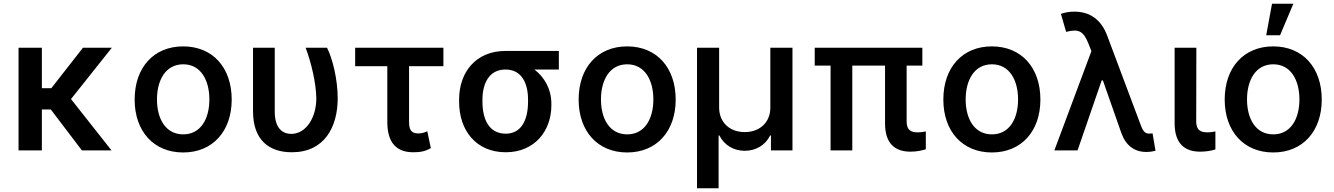

<svg xmlns="http://www.w3.org/2000/svg" viewBox="-20 -799 7087 1020"><path d="M202.4 -545.5H78.5V0H202.4V-217.3H250L415.1 0H572.4L357.2 -272.7L574.2 -545.5H420.8L252.8 -330.6H202.4Z M953.1 11C1109.7 11 1210.9 -101.6 1210.9 -270.2C1210.9 -440 1109.7 -552.6 953.1 -552.6C796.5 -552.6 695.3 -440 695.3 -270.2C695.3 -101.6 796.5 11 953.1 11ZM813.9 -270.6C813.9 -372.9 859.4 -457.4 953.5 -457.4C1046.9 -457.4 1092.3 -372.9 1092.3 -270.6C1092.3 -168.7 1046.9 -85.2 953.5 -85.2C859.4 -85.2 813.9 -168.7 813.9 -270.6Z M1324.2 -545.5V-207.4C1324.2 -56.8 1407.7 9.9 1530.5 9.9C1702.1 9.9 1773.8 -121.8 1774.1 -277C1773.8 -376.4 1747.5 -485.8 1717.3 -545.5H1603.7C1633.9 -464.5 1658.7 -360.8 1660.5 -277C1660.5 -175.8 1607.2 -87.7 1527 -87.7C1481.5 -87.7 1439.6 -117.2 1439.6 -206V-545.5Z M2335.6 -545.5H1866.8V-447.4H2037.6V-151.3C2037.6 -39.4 2087 9.9 2175.8 9.9C2210.6 9.9 2237.6 6 2268.8 -12.1L2250 -101.6C2237.2 -95.9 2223 -90.2 2203.5 -90.2C2177.9 -90.2 2153.1 -95.9 2153.1 -148.8V-447.4H2335.6Z M2419 -269.9V-258.5C2419 -106.2 2509.2 9.9 2666.9 9.9C2821 9.9 2909.1 -104.8 2909.1 -238.6V-248.6C2909.1 -324.6 2872.5 -389.6 2818.9 -429.7H2948.9V-528.4H2665.5C2508.9 -528.4 2419 -416.5 2419 -269.9ZM2543 -258.5V-269.9C2543.3 -355.8 2578.1 -429.7 2665.5 -429.7C2752.1 -429.7 2785.2 -355.8 2785.2 -269.9V-258.5C2785.2 -166.2 2752.1 -88.8 2666.9 -88.8C2577.1 -88.8 2543.3 -166.2 2543 -258.5Z M3311.8 11C3468.4 11 3569.6 -101.6 3569.6 -270.2C3569.6 -440 3468.4 -552.6 3311.8 -552.6C3155.2 -552.6 3054 -440 3054 -270.2C3054 -101.6 3155.2 11 3311.8 11ZM3172.6 -270.6C3172.6 -372.9 3218 -457.4 3312.1 -457.4C3405.5 -457.4 3451 -372.9 3451 -270.6C3451 -168.7 3405.5 -85.2 3312.1 -85.2C3218 -85.2 3172.6 -168.7 3172.6 -270.6Z M3682.9 201H3797.6V-79.2H3801.8C3827.8 -27 3878.9 2.1 3936.4 2.1C3994.3 2.1 4045.8 -27 4071.4 -79.2H4075.6V0H4190V-545.5H4072.4V-227.6C4072.8 -150.9 4018.1 -97.3 3936.4 -97.3C3855.1 -97.3 3800.4 -150.2 3800.4 -227.6V-545.5H3682.9Z M4880 -545.5H4308.2V-450.6H4392.4V0H4507.8V-450.6H4681.8V-143.8C4681.8 -34.4 4736.2 6.7 4817.1 6.7C4851.9 6.7 4878.9 0 4898.4 -6V-100.9C4888.8 -98.7 4872.2 -95.9 4855.8 -95.9C4822.4 -95.9 4796.9 -105.5 4796.5 -152.7V-450.6H4880Z M5249.3 11C5405.9 11 5507.1 -101.6 5507.1 -270.2C5507.1 -440 5405.9 -552.6 5249.3 -552.6C5092.7 -552.6 4991.5 -440 4991.5 -270.2C4991.5 -101.6 5092.7 11 5249.3 11ZM5110.1 -270.6C5110.1 -372.9 5155.5 -457.4 5249.6 -457.4C5343 -457.4 5388.5 -372.9 5388.5 -270.6C5388.5 -168.7 5343 -85.2 5249.6 -85.2C5155.5 -85.2 5110.1 -168.7 5110.1 -270.6Z M6068.9 8.2C6085.2 8.5 6105.1 5.7 6118.6 2.1L6103 -90.6C6098.7 -90.2 6090.6 -89.1 6085.2 -89.1C6058.2 -89.1 6050.1 -108.7 6038.7 -138.5L5862.2 -609C5830.6 -693.9 5771.3 -737.2 5686.8 -737.2C5657.7 -737.2 5632.8 -731.5 5616.1 -725.1L5643.8 -629.6C5710.6 -647 5735.8 -634.2 5762.8 -566.4L5778.1 -527.3L5581.3 0H5704.5L5832.7 -371.8H5839.1L5937.9 -90.2C5962 -24.5 6008.5 8.2 6068.9 8.2Z M6220.2 -545.5V-143.8C6220.5 -34.4 6275.2 6.7 6356.2 6.7C6390.3 6.7 6417.3 1.1 6436.8 -5.3V-100.9C6427.6 -98.7 6411.2 -95.9 6394.5 -95.9C6361.2 -95.9 6334.9 -105.5 6334.9 -152.7L6335.6 -545.5Z M6744 11C6900.6 11 7001.8 -101.6 7001.8 -270.2C7001.8 -440 6900.6 -552.6 6744 -552.6C6587.4 -552.6 6486.2 -440 6486.2 -270.2C6486.2 -101.6 6587.4 11 6744 11ZM6604.8 -270.6C6604.8 -372.9 6650.2 -457.4 6744.3 -457.4C6837.7 -457.4 6883.2 -372.9 6883.2 -270.6C6883.2 -168.7 6837.7 -85.2 6744.3 -85.2C6650.2 -85.2 6604.8 -168.7 6604.8 -270.6ZM6706.7 -611.5H6780.2L6850.9 -779.1H6737.6Z"/></svg>

Font: Magic Ui Pro Semi Bold
Style: Regular
Weight: 600
Designer: Stefan Endress, Andreas Faust
Version: Version 1.000;FEAKit 1.0